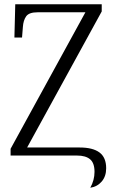

<svg xmlns="http://www.w3.org/2000/svg" viewBox="-20 -734 550 906"><path d="M406 152Q426 116 426 77Q426 35 405 17.5Q384 0 344 0H30V-32L383 -676H157Q117 -676 103.5 -657Q90 -638 88 -607L84 -557H48L52 -714H460V-680L108 -38H356Q418 -38 449.5 -14.5Q481 9 481 60Q481 98 460 122.5Q439 147 406 152Z"/></svg>

Font: Noto Serif SemiCondensed Light
Style: Regular
Weight: 300
Width: 4
Designer: Monotype Design Team
Foundry: Monotype Imaging Inc.
Version: Version 2.013